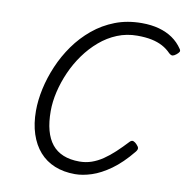

<svg xmlns="http://www.w3.org/2000/svg" viewBox="-105 -1117 1208 1238"><g transform="rotate(10 498.5 -498.0)"><path d="M467 19Q393 19 334 -5Q275 -29 234 -75.5Q193 -122 171 -189Q149 -256 149 -340Q149 -409 165.5 -485Q182 -561 214.5 -637Q247 -713 295 -780.5Q343 -848 407 -901Q471 -954 550 -984.5Q629 -1015 724 -1015Q787 -1015 837.5 -1001Q888 -987 926.5 -960.5Q965 -934 992 -894Q1000 -883 995.5 -874.5Q991 -866 977 -855Q964 -845 954.5 -843.5Q945 -842 931 -854Q906 -880 875 -896.5Q844 -913 804 -921.5Q764 -930 709 -930Q640 -930 578.5 -905Q517 -880 465 -835.5Q413 -791 372 -734Q331 -677 302.5 -612.5Q274 -548 258.5 -482Q243 -416 243 -355Q243 -283 257.5 -229Q272 -175 301 -139Q330 -103 375 -84.5Q420 -66 481 -66Q523 -66 560.5 -79Q598 -92 633.5 -116Q669 -140 705 -173.5Q741 -207 779 -248Q791 -260 802.5 -255.5Q814 -251 824 -240Q838 -226 839 -216Q840 -206 829 -192Q763 -111 698.5 -65Q634 -19 575.5 0Q517 19 467 19Z"/></g></svg>

Font: Playwrite AU VIC
Style: Regular
Weight: 400
Designer: Veronika Burian, José Scaglione
Foundry: TypeTogether
Version: Version 1.002